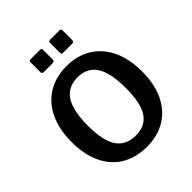

<svg xmlns="http://www.w3.org/2000/svg" viewBox="-256 -1113 1283 1283"><g transform="rotate(-45 385.0 -472.0)"><path d="M386 10Q283 10 208 -35Q133 -80 92.5 -165Q52 -250 52 -368Q52 -488 93 -574Q134 -660 209 -706Q284 -752 386 -752Q488 -752 562.5 -706Q637 -660 678 -574.5Q719 -489 719 -369Q719 -251 678.5 -166Q638 -81 563 -35.5Q488 10 386 10ZM387 -96Q477 -96 520.5 -160.5Q564 -225 564 -367Q564 -512 520 -579.5Q476 -647 386 -647Q295 -647 250.5 -579.5Q206 -512 206 -367Q206 -226 250.5 -161Q295 -96 387 -96ZM353 -940V-849Q353 -839 348 -835Q343 -831 332 -831H252Q242 -831 238.5 -835Q235 -839 235 -847V-938Q235 -954 248 -954H340Q353 -954 353 -940ZM537 -940V-849Q537 -839 532 -835Q527 -831 515 -831H436Q425 -831 422 -835Q419 -839 419 -847V-938Q419 -954 432 -954H524Q537 -954 537 -940Z"/></g></svg>

Font: Libre Franklin Thin SemiBold
Style: Regular
Weight: 600
Version: Version 3.000